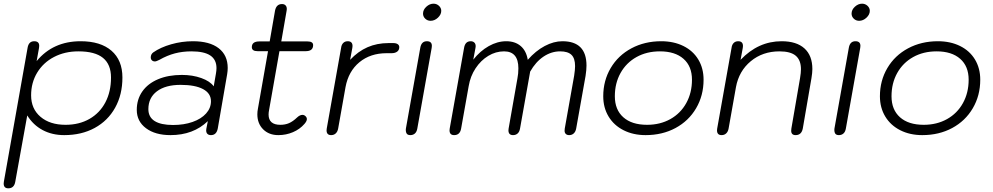

<svg xmlns="http://www.w3.org/2000/svg" viewBox="-31 -724 5393 1043"><path d="M-11 273Q-11 267 -10 263L119 -465Q125 -500 155 -500Q182 -500 182 -475Q182 -468 181 -464L168 -392Q257 -500 407 -500Q515 -500 574.5 -448.5Q634 -397 634 -303Q634 -210 594.5 -139Q555 -68 483.5 -29Q412 10 318 10Q252 10 200.5 -17.5Q149 -45 117 -97L52 263Q46 299 14 299Q-11 299 -11 273ZM572 -303Q572 -374 528.5 -409.5Q485 -445 395 -445Q321 -445 262.5 -414.5Q204 -384 171 -329.5Q138 -275 138 -206Q138 -133 189 -89.5Q240 -46 325 -46Q399 -46 455 -78Q511 -110 541.5 -168Q572 -226 572 -303Z M712 -127Q712 -184 742 -227Q772 -270 827.5 -293.5Q883 -317 957 -317Q1015 -317 1062.5 -300Q1110 -283 1130 -255L1142 -324Q1145 -341 1145 -354Q1145 -400 1111.5 -422.5Q1078 -445 1009 -445Q961 -445 919 -434Q877 -423 835 -399Q817 -390 811 -390Q801 -390 794.5 -396Q788 -402 788 -412Q788 -429 801 -439Q841 -467 899 -483.5Q957 -500 1017 -500Q1108 -500 1157 -462Q1206 -424 1206 -355Q1206 -339 1203 -321L1152 -26Q1145 10 1115 10Q1103 10 1096 3.5Q1089 -3 1089 -16Q1089 -22 1090 -25L1098 -66Q1019 10 895 10Q812 10 762 -27.5Q712 -65 712 -127ZM1115 -174Q1115 -217 1072 -240Q1029 -263 950 -263Q868 -263 821.5 -228Q775 -193 775 -131Q775 -88 809 -66.5Q843 -45 909 -45Q968 -45 1015 -61.5Q1062 -78 1088.5 -107.5Q1115 -137 1115 -174Z M1431 -128Q1428 -113 1428 -102Q1428 -46 1492 -46Q1518 -46 1539 -55Q1560 -64 1583 -86Q1598 -100 1612 -100Q1621 -100 1628.5 -93Q1636 -86 1636 -77Q1636 -66 1623 -51Q1598 -22 1560.5 -6Q1523 10 1481 10Q1430 10 1398.5 -21.5Q1367 -53 1367 -103Q1367 -118 1370 -133L1425 -446H1368Q1337 -446 1337 -468Q1337 -499 1378 -499H1434L1463 -666Q1470 -702 1501 -702Q1513 -702 1520 -695Q1527 -688 1527 -675Q1527 -669 1526 -666L1497 -499H1639Q1670 -499 1670 -479Q1670 -446 1630 -446H1487Z M1743 -16Q1743 -22 1744 -26L1822 -464Q1824 -481 1833.5 -490.5Q1843 -500 1858 -500Q1884 -500 1884 -474Q1884 -468 1883 -464L1871 -399Q1914 -445 1965.5 -467.5Q2017 -490 2080 -490H2105Q2121 -490 2129.5 -484Q2138 -478 2138 -468Q2138 -452 2126.5 -443.5Q2115 -435 2096 -435H2069Q1981 -435 1921.5 -386Q1862 -337 1846 -251L1806 -26Q1803 -9 1793 0.5Q1783 10 1768 10Q1743 10 1743 -16Z M2267 -650Q2267 -671 2285 -687.5Q2303 -704 2324 -704Q2341 -704 2353.5 -692.5Q2366 -681 2366 -665Q2366 -645 2348 -628Q2330 -611 2308 -611Q2291 -611 2279 -622.5Q2267 -634 2267 -650ZM2174 -26 2252 -464Q2258 -500 2288 -500Q2315 -500 2315 -475Q2315 -468 2314 -464L2236 -26Q2233 -8 2223 1Q2213 10 2198 10Q2182 10 2177 -0.5Q2172 -11 2174 -26Z M2411 -16Q2411 -22 2412 -26L2490 -464Q2496 -500 2526 -500Q2538 -500 2545.5 -493Q2553 -486 2553 -473Q2553 -467 2552 -464L2540 -400Q2577 -447 2624 -473.5Q2671 -500 2719 -500Q2767 -500 2797.5 -474Q2828 -448 2836 -399Q2879 -448 2928 -474Q2977 -500 3024 -500Q3155 -500 3155 -368Q3155 -345 3150 -312L3099 -26Q3096 -9 3086 0.5Q3076 10 3061 10Q3049 10 3042.5 3.5Q3036 -3 3036 -14Q3036 -22 3037 -26L3088 -313Q3093 -346 3093 -365Q3093 -407 3073.5 -426Q3054 -445 3012 -445Q2964 -445 2921.5 -416.5Q2879 -388 2849 -335L2794 -26Q2791 -8 2781 1Q2771 10 2756 10Q2731 10 2731 -16Q2731 -22 2732 -26L2780 -299Q2785 -324 2785 -353Q2785 -445 2707 -445Q2662 -445 2621.5 -420.5Q2581 -396 2552.5 -353Q2524 -310 2515 -256L2474 -26Q2468 10 2436 10Q2411 10 2411 -16Z M3246 -201Q3246 -286 3286.5 -354.5Q3327 -423 3399 -461.5Q3471 -500 3561 -500Q3629 -500 3681.5 -474Q3734 -448 3762.5 -400.5Q3791 -353 3791 -291Q3791 -205 3750.5 -136Q3710 -67 3638.5 -28.5Q3567 10 3476 10Q3409 10 3356.5 -16.5Q3304 -43 3275 -91Q3246 -139 3246 -201ZM3728 -291Q3728 -364 3682 -404.5Q3636 -445 3554 -445Q3482 -445 3426.5 -414Q3371 -383 3340 -327.5Q3309 -272 3309 -201Q3309 -128 3355 -87Q3401 -46 3484 -46Q3555 -46 3610.5 -77Q3666 -108 3697 -164Q3728 -220 3728 -291Z M3864 -16Q3864 -22 3865 -26L3943 -464Q3945 -481 3954.5 -490.5Q3964 -500 3979 -500Q4005 -500 4005 -474Q4005 -468 4004 -464L3992 -399Q4088 -500 4215 -500Q4296 -500 4339 -461Q4382 -422 4382 -349Q4382 -329 4377 -299L4330 -26Q4323 10 4291 10Q4267 10 4267 -14Q4267 -22 4268 -26L4315 -299Q4320 -329 4320 -348Q4320 -397 4292 -421Q4264 -445 4203 -445Q4112 -445 4047.5 -391.5Q3983 -338 3967 -251L3927 -26Q3924 -9 3914 0.5Q3904 10 3889 10Q3864 10 3864 -16Z M4595 -650Q4595 -671 4613 -687.5Q4631 -704 4652 -704Q4669 -704 4681.5 -692.5Q4694 -681 4694 -665Q4694 -645 4676 -628Q4658 -611 4636 -611Q4619 -611 4607 -622.5Q4595 -634 4595 -650ZM4502 -26 4580 -464Q4586 -500 4616 -500Q4643 -500 4643 -475Q4643 -468 4642 -464L4564 -26Q4561 -8 4551 1Q4541 10 4526 10Q4510 10 4505 -0.5Q4500 -11 4502 -26Z M4749 -201Q4749 -286 4789.5 -354.5Q4830 -423 4902 -461.5Q4974 -500 5064 -500Q5132 -500 5184.5 -474Q5237 -448 5265.5 -400.5Q5294 -353 5294 -291Q5294 -205 5253.5 -136Q5213 -67 5141.5 -28.5Q5070 10 4979 10Q4912 10 4859.5 -16.5Q4807 -43 4778 -91Q4749 -139 4749 -201ZM5231 -291Q5231 -364 5185 -404.5Q5139 -445 5057 -445Q4985 -445 4929.5 -414Q4874 -383 4843 -327.5Q4812 -272 4812 -201Q4812 -128 4858 -87Q4904 -46 4987 -46Q5058 -46 5113.5 -77Q5169 -108 5200 -164Q5231 -220 5231 -291Z"/></svg>

Font: Kodchasan Light
Style: Italic
Weight: 300
Italic angle: -10°
Version: Version 1.000; ttfautohint (v1.6)